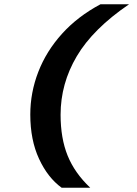

<svg xmlns="http://www.w3.org/2000/svg" viewBox="-20 -770 640 900"><path d="M269 110Q204 63 163 -25.5Q122 -114 122 -233Q122 -336 159.5 -433Q197 -530 270.5 -611.5Q344 -693 451 -750H585Q416 -635 340 -506.5Q264 -378 264 -232Q264 -122 297 -40.5Q330 41 403 110Z"/></svg>

Font: Geist Mono
Style: Bold Italic
Weight: 700
Italic angle: -12°
Monospace: yes
Designer: Basement.studio, Andrés Briganti, Mateo Zaragoza
Foundry: Basement.studio, Vercel, Andrés Briganti, Guido Ferreyra, Mateo Zaragoza
Version: Version 1.500; ttfautohint (v1.8.4.7-5d5b)